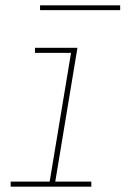

<svg xmlns="http://www.w3.org/2000/svg" viewBox="-20 -699 490 719"><path d="M20 0V-19H166L246 -501H111V-520H270L187 -19H322V0ZM130 -661V-679H430V-661Z"/></svg>

Font: Iosevka Etoile Thin Oblique
Style: Regular
Weight: 100
Italic angle: -9°
Designer: Belleve Invis
Foundry: Belleve Invis
Version: Version 15.5.2; ttfautohint (v1.8.4)